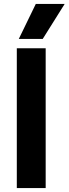

<svg xmlns="http://www.w3.org/2000/svg" viewBox="-20 -951 347 971"><path d="M196 -754H75L161 -931H307ZM211 0H65V-707H211Z"/></svg>

Font: Hind Madurai
Style: Bold
Weight: 700
Designer: Jyotish Sonowal
Foundry: Indian Type Foundry
Version: Version 0.702;PS 1.0;hotconv 1.0.81;makeotf.lib2.5.63406